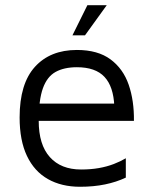

<svg xmlns="http://www.w3.org/2000/svg" viewBox="-20 -699 587 734"><path d="M286 15Q215 15 163 -14.5Q111 -44 83 -103Q55 -162 55 -250Q55 -379 113.5 -443.5Q172 -508 274 -508Q354 -508 402.5 -472Q451 -436 472 -375Q493 -314 492 -237H91L96 -303H445L417 -293Q414 -368 379.5 -405Q345 -442 274 -442Q225 -442 192.5 -424Q160 -406 144 -361.5Q128 -317 128 -237Q128 -146 170.5 -98.5Q213 -51 290 -51Q327 -51 358 -56.5Q389 -62 415 -72Q441 -82 461 -94V-20Q425 -3 381.5 6Q338 15 286 15ZM257 -564 314 -679H388L305 -564Z"/></svg>

Font: Maven Pro
Style: Regular
Weight: 400
Designer: Joe Prince
Foundry: Joe Prince
Version: Version 2.103